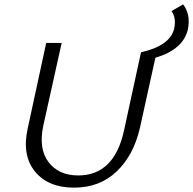

<svg xmlns="http://www.w3.org/2000/svg" viewBox="-20 -855 886 881"><path d="M820 -835Q856 -789 842 -720Q821 -628 693 -590L622 -268Q593 -142 515 -68Q437 6 320 6Q201 6 140.5 -68Q80 -142 107 -265L192 -658H263L179 -280Q156 -173 202.5 -111.5Q249 -50 339 -50Q504 -50 549 -256L627 -615Q760 -645 779 -723Q790 -772 767 -804Z"/></svg>

Font: EauTestInfant
Style: Italic
Weight: 400
Italic angle: -12°
Designer: Christian Thalmann (Catharsis Fonts)
Version: Version 0.001;PS 000.001;hotconv 1.0.88;makeotf.lib2.5.64775